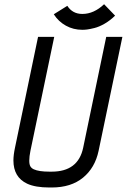

<svg xmlns="http://www.w3.org/2000/svg" viewBox="-20 -854 585 887"><path d="M360.4 -716.3Q318.8 -716.3 284.4 -735.4Q250 -754.4 228.5 -788.1L291 -827.1Q314.9 -789.6 360.4 -789.6Q413.6 -789.6 460.9 -834.5L511.7 -781.7Q488.8 -759.3 463.4 -744.6Q438 -730 416.3 -724.6Q394.5 -719.2 382.8 -717.8Q371.1 -716.3 360.4 -716.3ZM120.6 -157.2Q115.2 -130.9 115.2 -111.8Q115.2 -94.2 120.4 -85.4Q125.5 -76.7 136.2 -71.8Q159.7 -61 208.5 -61H218.8Q341.3 -61 364.3 -171.9L470.7 -683.6H545.4L435.5 -157.2Q418.9 -78.6 363.5 -33.2Q308.1 12.2 218.8 12.2H208.5Q143.1 12.2 105.5 -5.4Q42 -35.2 42 -112.8Q42 -137.7 49.3 -171.9L155.8 -683.6H230.5Z"/></svg>

Font: Anka/Coder Condensed
Style: Italic
Weight: 400
Width: 4
Italic angle: -12°
Monospace: yes
Version: Version 001.100